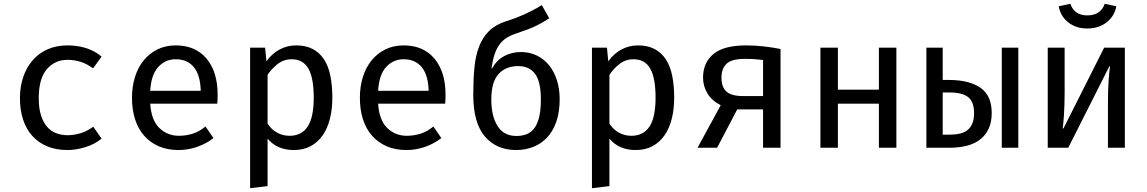

<svg xmlns="http://www.w3.org/2000/svg" viewBox="-20 -778 6040 1011"><path d="M336 -66Q369 -66 404 -76.5Q439 -87 471 -111L515 -48Q478 -18 429 -3Q380 12 335 12Q275 12 228.5 -7.5Q182 -27 150 -62.5Q118 -98 101.5 -148.5Q85 -199 85 -261Q85 -321 102 -371.5Q119 -422 151 -459.5Q183 -497 229.5 -518Q276 -539 336 -539Q387 -539 432.5 -525Q478 -511 515 -480L470 -418Q438 -442 404.5 -452.5Q371 -463 336 -463Q269 -463 226.5 -413.5Q184 -364 184 -261Q184 -209 195.5 -172Q207 -135 227 -111.5Q247 -88 275 -77Q303 -66 336 -66Z M771 -232Q777 -144 819.5 -103.5Q862 -63 922 -63Q958 -63 993 -73.5Q1028 -84 1062 -112L1104 -51Q1067 -22 1019 -5Q971 12 920 12Q861 12 815.5 -8Q770 -28 738.5 -64Q707 -100 691 -150.5Q675 -201 675 -263Q675 -323 691 -373.5Q707 -424 737 -460.5Q767 -497 809.5 -518Q852 -539 905 -539Q1009 -539 1067.5 -469.5Q1126 -400 1126 -279Q1126 -265 1125.5 -253Q1125 -241 1124 -232ZM905 -466Q851 -466 813.5 -425.5Q776 -385 771 -300H1037Q1035 -382 1001 -424Q967 -466 905 -466Z M1297 213V-527H1376L1383 -455Q1412 -496 1452.5 -517.5Q1493 -539 1539 -539Q1591 -539 1627.5 -519.5Q1664 -500 1687 -464Q1710 -428 1720 -377Q1730 -326 1730 -264Q1730 -204 1717.5 -153.5Q1705 -103 1679.5 -66Q1654 -29 1616 -8.5Q1578 12 1527 12Q1439 12 1389 -48V202ZM1505 -63Q1568 -63 1600 -111.5Q1632 -160 1632 -264Q1632 -367 1604 -416.5Q1576 -466 1516 -466Q1474 -466 1442 -441Q1410 -416 1389 -384V-127Q1409 -96 1439 -79.5Q1469 -63 1505 -63Z M1971 -232Q1977 -144 2019.5 -103.5Q2062 -63 2122 -63Q2158 -63 2193 -73.5Q2228 -84 2262 -112L2304 -51Q2267 -22 2219 -5Q2171 12 2120 12Q2061 12 2015.5 -8Q1970 -28 1938.5 -64Q1907 -100 1891 -150.5Q1875 -201 1875 -263Q1875 -323 1891 -373.5Q1907 -424 1937 -460.5Q1967 -497 2009.5 -518Q2052 -539 2105 -539Q2209 -539 2267.5 -469.5Q2326 -400 2326 -279Q2326 -265 2325.5 -253Q2325 -241 2324 -232ZM2105 -466Q2051 -466 2013.5 -425.5Q1976 -385 1971 -300H2237Q2235 -382 2201 -424Q2167 -466 2105 -466Z M2693 -600Q2664 -590 2643.5 -576Q2623 -562 2608 -540.5Q2593 -519 2583.5 -489.5Q2574 -460 2568 -418H2571Q2596 -462 2635.5 -483Q2675 -504 2723 -504Q2769 -504 2807 -485.5Q2845 -467 2871.5 -434Q2898 -401 2912.5 -355.5Q2927 -310 2927 -256Q2927 -188 2909.5 -137.5Q2892 -87 2861 -54Q2830 -21 2788 -4.5Q2746 12 2698 12Q2594 12 2533 -59.5Q2472 -131 2472 -280Q2472 -358 2478 -421Q2484 -484 2502.5 -532.5Q2521 -581 2555 -614.5Q2589 -648 2644 -666Q2673 -675 2695.5 -683.5Q2718 -692 2739 -701.5Q2760 -711 2782.5 -722.5Q2805 -734 2833 -751L2872 -682Q2846 -665 2826 -654Q2806 -643 2785.5 -634Q2765 -625 2743 -617.5Q2721 -610 2693 -600ZM2567 -253Q2567 -168 2599.5 -115Q2632 -62 2700 -62Q2726 -62 2749.5 -70Q2773 -78 2790.5 -99Q2808 -120 2818 -157.5Q2828 -195 2828 -255Q2828 -348 2797.5 -389Q2767 -430 2709 -430Q2643 -430 2605 -388Q2567 -346 2567 -253Z M3097 213V-527H3176L3183 -455Q3212 -496 3252.5 -517.5Q3293 -539 3339 -539Q3391 -539 3427.5 -519.5Q3464 -500 3487 -464Q3510 -428 3520 -377Q3530 -326 3530 -264Q3530 -204 3517.5 -153.5Q3505 -103 3479.5 -66Q3454 -29 3416 -8.5Q3378 12 3327 12Q3239 12 3189 -48V202ZM3305 -63Q3368 -63 3400 -111.5Q3432 -160 3432 -264Q3432 -367 3404 -416.5Q3376 -466 3316 -466Q3274 -466 3242 -441Q3210 -416 3189 -384V-127Q3209 -96 3239 -79.5Q3269 -63 3305 -63Z M3862 -202 3756 0H3653L3775 -224Q3729 -247 3705.5 -285.5Q3682 -324 3682 -369Q3682 -448 3736.5 -493.5Q3791 -539 3910 -539Q3955 -539 4003 -533.5Q4051 -528 4090 -520V0H3998V-202ZM3779 -369Q3779 -319 3805.5 -295.5Q3832 -272 3895 -272H3998V-462Q3975 -465 3952.5 -466.5Q3930 -468 3903 -468Q3832 -468 3805.5 -442Q3779 -416 3779 -369Z M4608 0V-232H4392V0H4300V-527H4392V-306H4608V-527H4700V0Z M5255 0V-527H5342V0ZM5109 -183Q5109 -242 5078 -266.5Q5047 -291 4981 -291H4944V-69H4981Q5011 -69 5034.5 -74.5Q5058 -80 5074.5 -93Q5091 -106 5100 -128Q5109 -150 5109 -183ZM4858 0V-527H4944V-357H4977Q5083 -357 5142.5 -316Q5202 -275 5202 -183Q5202 -135 5186 -100.5Q5170 -66 5141 -43.5Q5112 -21 5071 -10.5Q5030 0 4979 0Z M5903 -527V0H5814V-238Q5814 -308 5818 -359.5Q5822 -411 5825 -428H5821L5605 0H5497V-527H5586V-289Q5586 -258 5585 -228.5Q5584 -199 5582.5 -173.5Q5581 -148 5579 -129.5Q5577 -111 5576 -102H5580L5794 -527ZM5705 -628Q5670 -628 5643.5 -638.5Q5617 -649 5598 -666Q5579 -683 5568.5 -704Q5558 -725 5555 -745L5616 -758Q5637 -697 5705 -697Q5776 -697 5797 -758L5858 -745Q5855 -725 5844 -704Q5833 -683 5814 -666Q5795 -649 5767.5 -638.5Q5740 -628 5705 -628Z"/></svg>

Font: Wlorlttqgufhjawjgtejqphaquk
Style: Regular
Weight: 400
Monospace: yes
Designer: Carrois Corporate & Edenspiekermann
Foundry: Carrois Corporate GbR & Edenspiekermann AG
Version: Version 2.001